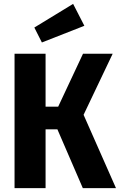

<svg xmlns="http://www.w3.org/2000/svg" viewBox="-20 -970 618 990"><path d="M411 -378 578 0H407L276 -303H215V0H55V-693H215V-420H280L408 -693H561ZM415 -837 196 -751 157 -828 357 -950Z"/></svg>

Font: Fira Sans Condensed
Style: Bold
Weight: 700
Width: 3
Designer: bBox Type GmbH & Carrois Corporate GbR & Edenspiekermann AG
Foundry: bBox Type GmbH & Carrois Corporate GbR & Edenspiekermann AG
Version: Version 4.301